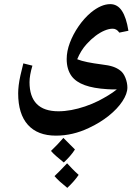

<svg xmlns="http://www.w3.org/2000/svg" viewBox="-20 -405 676 930"><path d="M251 252Q162 252 115 199.5Q68 147 68 47Q68 30 70.5 8.5Q73 -13 79 -40Q85 -67 93 -98L137 -87Q123 -40 123 -7Q123 63 158 98.5Q193 134 263 134Q293 134 325.5 128Q358 122 392 110.5Q426 99 458 83Q481 71 503.5 57.5Q526 44 546 28Q534 28 522.5 28Q511 28 500 27Q433 23 390.5 7.5Q348 -8 327 -36Q303 -69 303 -119Q303 -157 318.5 -198Q334 -239 360.5 -277.5Q387 -316 420 -344Q470 -385 514 -385Q549 -385 570.5 -352.5Q592 -320 602 -256L558 -247Q551 -257 543 -261.5Q535 -266 526 -266Q508 -266 486.5 -257Q465 -248 443 -231.5Q421 -215 400 -192Q371 -160 354 -118Q374 -110 403.5 -104Q433 -98 472 -93Q507 -89 527.5 -82Q548 -75 563 -63Q578 -52 587.5 -28Q597 -4 597 19Q597 49 573 85.5Q549 122 506.5 156Q464 190 410 215Q332 252 251 252ZM289 382Q268 365 252.5 351.5Q237 338 227 326Q243 311 258 295Q273 279 287 263Q298 275 343 319Q333 335 319 351Q305 367 289 382ZM306 505Q286 489 270.5 475Q255 461 244 448Q254 439 269 423.5Q284 408 305 386Q317 399 331 413.5Q345 428 361 442Q351 457 337 473Q323 489 306 505Z"/></svg>

Font: Noto Naskh Arabic
Style: Regular
Weight: 400
Designer: Monotype Design Team, David Williams, Mohamad Dakak and Nizar Qandah
Foundry: Monotype Imaging Inc.
Version: Version 2.013